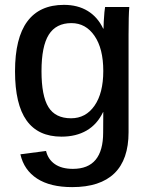

<svg xmlns="http://www.w3.org/2000/svg" viewBox="-20 -557 614 786"><path d="M275.4 209Q185.5 209 131.8 174.1Q78.1 139.2 63.5 74.7L168.5 61Q176.8 95.7 204.8 115Q232.9 134.3 278.3 134.3Q340.8 134.3 371.6 96.9Q402.3 59.6 402.3 -14.6L402.8 -98.1H401.9Q377.9 -47.9 334.7 -22.7Q291.5 2.4 231.9 2.4Q136.2 2.4 88.9 -63.7Q41.5 -129.9 41.5 -265.1Q41.5 -401.4 91.8 -469.2Q142.1 -537.1 241.7 -537.1Q298.3 -537.1 339.1 -512.2Q379.9 -487.3 402.3 -439.9H403.8Q403.8 -450.2 404.8 -470Q405.8 -489.7 407.5 -507.3Q409.2 -524.9 410.2 -528.3H509.3Q506.3 -493.2 506.3 -414.6V-15.6Q506.3 96.2 448.2 152.6Q390.1 209 275.4 209ZM402.8 -266.6Q402.8 -357.9 366.9 -410.2Q331.1 -462.4 272.5 -462.4Q209.5 -462.4 179.7 -415Q149.9 -367.7 149.9 -265.6Q149.9 -164.6 178.2 -118.7Q206.5 -72.8 271 -72.8Q331.1 -72.8 366.9 -124.3Q402.8 -175.8 402.8 -266.6Z"/></svg>

Font: Arimo Medium
Style: Regular
Weight: 500
Designer: Steve Matteson
Foundry: Monotype Imaging Inc.
Version: Version 1.33